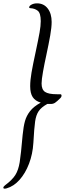

<svg xmlns="http://www.w3.org/2000/svg" viewBox="-82 -851 390 1145"><path d="M-52 254Q-9 222 9.5 192.5Q28 163 35.5 116Q43 69 53 -46Q58 -97 67 -129Q76 -161 97.5 -188.5Q119 -216 161 -239Q128 -249 113 -272Q98 -295 98 -337Q98 -372 106 -418.5Q114 -465 131 -543Q147 -618 154 -657.5Q161 -697 161 -725Q161 -773 143 -787Q125 -801 100 -802Q92 -802 92 -807Q92 -816 106 -823.5Q120 -831 139 -831Q179 -831 202.5 -800.5Q226 -770 226 -720Q226 -688 217.5 -639.5Q209 -591 194 -521Q183 -471 174.5 -423.5Q166 -376 166 -353Q166 -317 186.5 -303Q207 -289 258 -289H278Q285 -289 285 -280Q285 -273 279 -267Q257 -245 246 -238Q235 -231 221 -231H200Q164 -211 148.5 -188Q133 -165 127.5 -127Q122 -89 117 1Q113 68 91 125.5Q69 183 34.5 221.5Q0 260 -42 272Q-48 274 -55 274Q-62 274 -62 268Q-62 262 -52 254Z"/></svg>

Font: Charm
Style: Regular
Weight: 400
Designer: Katatrad Aksorn Co.,Ltd.
Foundry: Cadson Demak Co.,Ltd.
Version: Version 1.001